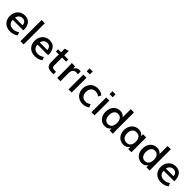

<svg xmlns="http://www.w3.org/2000/svg" viewBox="546 -2647 4590 4590"><g transform="rotate(45 2841.0 -352.5)"><path d="M147.9 -306.6H406.7Q400.4 -365.7 369.1 -397Q337.9 -428.2 288.1 -428.2Q232.4 -428.2 195.8 -396.2Q159.2 -364.3 147.9 -306.6ZM297.9 11.2Q174.8 11.2 103 -60.5Q31.2 -132.3 31.2 -250Q31.2 -323.2 61 -382.3Q90.8 -441.4 148.9 -477.5Q207 -513.7 283.2 -513.7Q339.4 -513.7 382.3 -493.9Q425.3 -474.1 451.7 -438.5Q478 -403.3 491.2 -357.4Q504.4 -311.5 504.4 -255.4Q504.4 -250 503.7 -244.6Q502.9 -239.3 502 -232.9H145.5Q148.4 -155.8 191.9 -116.7Q235.4 -77.6 306.2 -77.6Q392.1 -77.6 463.4 -132.3L494.1 -52.2Q410.2 11.2 297.9 11.2Z M637.7 0V-717.3H746.6V0Z M985.8 -306.6H1244.6Q1238.3 -365.7 1207 -397Q1175.8 -428.2 1126 -428.2Q1070.3 -428.2 1033.7 -396.2Q997.1 -364.3 985.8 -306.6ZM1135.7 11.2Q1012.7 11.2 940.9 -60.5Q869.1 -132.3 869.1 -250Q869.1 -323.2 898.9 -382.3Q928.7 -441.4 986.8 -477.5Q1044.9 -513.7 1121.1 -513.7Q1177.2 -513.7 1220.2 -493.9Q1263.2 -474.1 1289.6 -438.5Q1315.9 -403.3 1329.1 -357.4Q1342.3 -311.5 1342.3 -255.4Q1342.3 -250 1341.6 -244.6Q1340.8 -239.3 1339.8 -232.9H983.4Q986.3 -155.8 1029.8 -116.7Q1073.2 -77.6 1144 -77.6Q1230 -77.6 1301.3 -132.3L1332 -52.2Q1248 11.2 1135.7 11.2Z M1756.8 -0.5H1710Q1657.2 -0.5 1621.6 -7.3Q1587.4 -13.7 1560.1 -33.2Q1533.2 -52.2 1521.2 -87.9Q1509.3 -123.5 1509.3 -179.7V-427.7H1409.7V-501H1512.2V-623L1618.2 -654.8V-501H1754.9V-427.7H1618.2V-173.3Q1618.2 -142.6 1623.5 -125.7Q1628.9 -108.9 1646 -99.1Q1654.3 -94.2 1664.6 -91.1Q1674.8 -87.9 1687 -86.9Q1699.2 -85.9 1716.3 -85.2Q1733.4 -84.5 1756.8 -84.5Z M1880.9 0V-376Q1880.9 -386.2 1880.4 -399.2Q1879.9 -412.1 1878.9 -427.7Q1877.9 -443.4 1877 -456.3Q1876 -469.2 1875 -480L1873 -501H1989.3V-430.2Q2043.5 -513.7 2117.2 -513.7Q2141.6 -513.7 2168 -506.3V-410.2Q2138.7 -419.9 2109.4 -419.9Q2056.6 -419.9 2023.4 -383.8Q1990.7 -348.1 1990.7 -281.7V0Z M2265.6 -613.3V-710.9H2372.1V-613.3ZM2265.1 0V-501H2372.1V0Z M2747.1 11.2Q2667.5 11.2 2608.4 -23.9Q2548.8 -59.6 2518.6 -118.2Q2488.3 -176.8 2488.3 -249Q2487.3 -305.7 2505.9 -354.5Q2524.4 -403.3 2558.6 -439Q2592.8 -474.6 2640.9 -494.4Q2689 -514.2 2747.6 -513.7Q2858.9 -513.7 2921.4 -449.2L2882.8 -377.9Q2829.1 -424.8 2757.3 -424.8Q2685.5 -424.8 2643.6 -378.4Q2602.1 -332.5 2602.1 -249.5Q2602.1 -171.9 2644 -124.5Q2685.5 -77.6 2758.3 -77.6Q2825.2 -77.6 2887.7 -124L2921.4 -43.9Q2844.2 11.2 2747.1 11.2Z M3038.6 -613.3V-710.9H3145V-613.3ZM3038.1 0V-501H3145V0Z M3518.6 -77.6Q3585.4 -77.6 3620.1 -126Q3654.3 -174.8 3654.3 -252.9Q3654.3 -328.1 3619.6 -377Q3585 -425.3 3519.5 -425.3Q3453.6 -425.3 3418.5 -377Q3383.3 -328.6 3383.3 -251Q3383.3 -173.8 3417.5 -126Q3451.7 -77.6 3518.6 -77.6ZM3498.5 11.2Q3398.9 11.2 3334 -59.6Q3269 -130.4 3269 -248Q3269 -303.2 3284.4 -351.6Q3299.8 -399.9 3329.6 -436Q3359.4 -472.2 3403.6 -492.9Q3447.8 -513.7 3505.9 -513.7Q3559.1 -513.7 3598.1 -490.7Q3637.2 -467.8 3651.4 -440.4V-717.3H3760.7V-131.8Q3760.7 -120.6 3761.5 -87.6Q3762.2 -54.7 3764.2 0H3652.8L3651.9 -71.8Q3638.7 -40 3599.1 -14.6Q3560.1 11.2 3498.5 11.2Z M4145.5 -77.6Q4217.3 -77.6 4252.4 -125Q4287.6 -172.4 4287.6 -252.4Q4287.6 -330.1 4251 -377.9Q4215.3 -425.3 4144 -425.3Q4071.8 -425.3 4034.2 -377.4Q3997.1 -330.1 3997.1 -251.5Q3997.1 -173.8 4034.2 -126Q4071.3 -77.6 4145.5 -77.6ZM4130.4 11.2Q4071.8 11.2 4024.4 -10.5Q3977.1 -32.2 3947.8 -68.8Q3918.5 -105.5 3903.1 -151.1Q3887.7 -196.8 3887.7 -247.1Q3887.7 -300.3 3903.8 -347.9Q3919.9 -395.5 3950.7 -432.6Q3981.4 -469.7 4028.1 -491.7Q4074.7 -513.7 4132.3 -513.7Q4182.6 -513.7 4221.4 -492.4Q4260.3 -471.2 4283.7 -435.5V-501H4390.6V0H4281.7V-75.2Q4259.3 -35.6 4220 -12.2Q4180.7 11.2 4130.4 11.2Z M4764.2 -77.6Q4831.1 -77.6 4865.7 -126Q4899.9 -174.8 4899.9 -252.9Q4899.9 -328.1 4865.2 -377Q4830.6 -425.3 4765.1 -425.3Q4699.2 -425.3 4664.1 -377Q4628.9 -328.6 4628.9 -251Q4628.9 -173.8 4663.1 -126Q4697.3 -77.6 4764.2 -77.6ZM4744.1 11.2Q4644.5 11.2 4579.6 -59.6Q4514.6 -130.4 4514.6 -248Q4514.6 -303.2 4530 -351.6Q4545.4 -399.9 4575.2 -436Q4605 -472.2 4649.2 -492.9Q4693.4 -513.7 4751.5 -513.7Q4804.7 -513.7 4843.8 -490.7Q4882.8 -467.8 4897 -440.4V-717.3H5006.3V-131.8Q5006.3 -120.6 5007.1 -87.6Q5007.8 -54.7 5009.8 0H4898.4L4897.5 -71.8Q4884.3 -40 4844.7 -14.6Q4805.7 11.2 4744.1 11.2Z M5250 -306.6H5508.8Q5502.4 -365.7 5471.2 -397Q5439.9 -428.2 5390.1 -428.2Q5334.5 -428.2 5297.9 -396.2Q5261.2 -364.3 5250 -306.6ZM5399.9 11.2Q5276.9 11.2 5205.1 -60.5Q5133.3 -132.3 5133.3 -250Q5133.3 -323.2 5163.1 -382.3Q5192.9 -441.4 5251 -477.5Q5309.1 -513.7 5385.3 -513.7Q5441.4 -513.7 5484.4 -493.9Q5527.3 -474.1 5553.7 -438.5Q5580.1 -403.3 5593.3 -357.4Q5606.4 -311.5 5606.4 -255.4Q5606.4 -250 5605.7 -244.6Q5605 -239.3 5604 -232.9H5247.6Q5250.5 -155.8 5293.9 -116.7Q5337.4 -77.6 5408.2 -77.6Q5494.1 -77.6 5565.4 -132.3L5596.2 -52.2Q5512.2 11.2 5399.9 11.2Z"/></g></svg>

Font: Ride Light
Style: Bold
Weight: 600
Version: Version 3.000